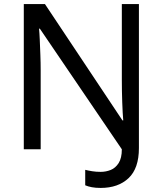

<svg xmlns="http://www.w3.org/2000/svg" viewBox="-20 -734 800 944"><path d="M475 190Q450 190 431.5 186.5Q413 183 399 177V101Q415 105 434 108Q453 111 475 111Q501 111 524.5 101.5Q548 92 563.5 67.5Q579 43 579 0L176 -593H172Q174 -574 175.5 -539Q177 -504 178.5 -464Q180 -424 180 -387V0H97V-714H201L582 -142H586Q583 -174 581 -230.5Q579 -287 579 -342V-714H663V-6Q663 94 612 142Q561 190 475 190Z"/></svg>

Font: TSCustom
Style: Regular
Weight: 400
Designer: Monotype Design Team
Foundry: Monotype Imaging Inc.
Version: Version 2.004; ttfautohint (v1.8.3) -l 8 -r 50 -G 200 -x 14 